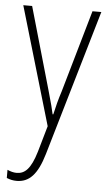

<svg xmlns="http://www.w3.org/2000/svg" viewBox="-55 -565 471 843"><g transform="rotate(5 181.0 -143.5)"><path d="M13 -529 166 -9 133 106C110 183 84 207 48 207C34 207 20 203 7 197V233C22 239 35 242 51 242C106 242 142 205 169 113L357 -529H318L214 -167C202 -130 194 -99 186 -63H183C178 -86 173 -107 156 -166L52 -529Z"/></g></svg>

Font: Noto Sans Condensed ExtraLight
Style: Regular
Weight: 200
Width: 3
Designer: Monotype Design Team
Foundry: Monotype Imaging Inc.
Version: Version 2.013